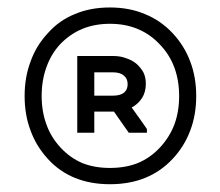

<svg xmlns="http://www.w3.org/2000/svg" viewBox="-20 -633 581 506"><path d="M497.1 -379.9Q497.1 -429.7 481.4 -470.7Q465.8 -512.7 434.6 -545.9Q403.3 -579.1 362.3 -595.7Q321.3 -613.3 269.5 -613.3Q217.8 -613.3 176.8 -595.7Q135.7 -579.1 106.4 -545.9Q75.2 -512.7 60.5 -470.7Q44.9 -429.7 44.9 -379.9Q44.9 -330.1 60.5 -289.1Q75.2 -248 106.4 -213.9Q136.7 -180.7 177.7 -164.1Q218.8 -147.5 269.5 -147.5Q321.3 -147.5 362.3 -164.1Q403.3 -180.7 434.6 -213.9Q465.8 -247.1 481.4 -289.1Q497.1 -330.1 497.1 -379.9ZM452.1 -379.9Q452.1 -338.9 439.5 -304.7Q426.8 -271.5 401.4 -244.1Q376 -216.8 342.8 -203.1Q310.5 -190.4 269.5 -190.4Q229.5 -190.4 197.3 -203.1Q165 -216.8 139.6 -244.1Q114.3 -271.5 102.5 -304.7Q89.8 -338.9 89.8 -379.9Q89.8 -421.9 102.5 -456.1Q114.3 -490.2 138.7 -516.6Q164.1 -543 196.3 -556.6Q229.5 -570.3 269.5 -570.3Q310.5 -570.3 342.8 -556.6Q376 -543 401.4 -515.6Q426.8 -489.3 439.5 -455.1Q452.1 -420.9 452.1 -379.9ZM183.6 -485.4Q183.6 -434.6 183.6 -283.2Q195.3 -283.2 228.5 -283.2Q228.5 -296.9 228.5 -338.9Q242.2 -338.9 280.3 -338.9Q290 -325.2 319.3 -283.2Q331.1 -283.2 367.2 -283.2Q367.2 -285.2 367.2 -293Q357.4 -307.6 327.1 -349.6Q344.7 -359.4 354.5 -375Q364.3 -390.6 364.3 -412.1Q364.3 -428.7 358.4 -441.4Q351.6 -454.1 339.8 -464.8Q328.1 -474.6 312.5 -479.5Q297.9 -485.4 278.3 -485.4Q247.1 -485.4 183.6 -485.4ZM277.3 -442.4Q296.9 -442.4 306.6 -433.6Q316.4 -425.8 316.4 -411.1Q316.4 -396.5 306.6 -388.7Q296.9 -380.9 277.3 -380.9Q260.7 -380.9 228.5 -380.9Q228.5 -396.5 228.5 -442.4Q241.2 -442.4 277.3 -442.4Z"/></svg>

Font: TextaAlt
Style: Bold
Weight: 400
Designer: Daniel Hernandez & Miguel Hernandez
Version: Version 1.005;com.myfonts.easy.latinotype.texta.alt-bold.wfk